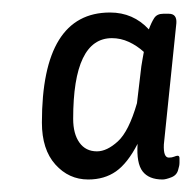

<svg xmlns="http://www.w3.org/2000/svg" viewBox="-20 -728 307 307"><path d="M121 -441Q90 -441 68.5 -465Q47 -489 47 -532Q47 -708 156 -708Q193 -708 218 -681Q222 -692 226.5 -699Q231 -706 241 -706H250Q263 -706 262 -691L242 -497Q241 -476 250 -476Q255 -476 258.5 -477.5Q262 -479 264 -479Q267 -479 267 -475Q267 -473 267 -468Q267 -463 265 -457Q263 -448 254 -444.5Q245 -441 240 -441Q218 -441 208 -454Q198 -467 200 -498Q184 -467 165.5 -454Q147 -441 121 -441ZM135 -486Q151 -486 168.5 -502Q186 -518 199 -563L206 -622Q207 -628 208 -634Q209 -640 210 -645Q199 -655 186 -661Q173 -667 159 -667Q97 -667 97 -538Q97 -514 107 -500Q117 -486 135 -486Z"/></svg>

Font: Asap Condensed Condensed Regular
Style: Italic
Weight: 400
Width: 3
Italic angle: -6°
Designer: Pablo Cosgaya
Foundry: Omnibus-Type
Version: Version 3.001; ttfautohint (v1.8.4.7-5d5b)